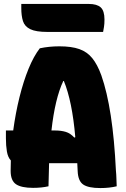

<svg xmlns="http://www.w3.org/2000/svg" viewBox="-20 -945 640 974"><path d="M226 0Q191 8 148 8Q88 8 61 -10.5Q34 -29 34 -78Q34 -104 35 -131Q20 -147 15 -176.5Q10 -206 10 -243V-283H47Q59 -372 79 -452.5Q99 -533 125 -596.5Q151 -660 182 -700Q229 -710 281 -710Q343 -710 382.5 -696Q422 -682 448 -650Q474 -618 494 -563Q553 -395 568 -80Q570 -61 570.5 -40.5Q571 -20 572 0Q535 9 489 9Q428 9 402 -9Q376 -27 374 -77Q373 -98 372 -117H229Q227 -62 226 0ZM261 -283Q290 -283 313.5 -276Q337 -269 357 -247L362 -249Q354 -341 339.5 -412Q325 -483 304 -534H301Q259 -445 241 -283ZM88 -925H430Q472 -925 491 -907.5Q510 -890 510 -846Q510 -823 507.5 -808.5Q505 -794 503 -783H221Q162 -783 133.5 -797Q105 -811 96.5 -838Q88 -865 88 -904Z"/></svg>

Font: Recursive Mn Csl St Blk
Style: Regular
Weight: 900
Monospace: yes
Version: Version 1.079;hotconv 1.0.112;makeotfexe 2.5.65598; ttfautoh